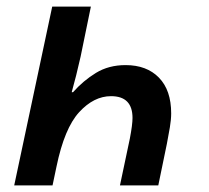

<svg xmlns="http://www.w3.org/2000/svg" viewBox="-20 -561 631 581"><path d="M23 0H139L151 -57Q175 -173 219.5 -221.5Q264 -270 316 -270Q381 -270 381 -204Q381 -184 373 -142L343 0H459L485 -126Q490 -152 494 -175.5Q498 -199 498 -218Q498 -288 461 -326Q424 -364 360 -364Q309 -364 270.5 -340.5Q232 -317 201 -282H197Q204 -307 210.5 -333Q217 -359 224 -390L255 -541H138Z"/></svg>

Font: Noto Sans UI Medium
Style: Italic
Weight: 500
Italic angle: -12°
Designer: Monotype Design Team
Foundry: Monotype Imaging Inc.
Version: Version 1.901